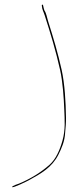

<svg xmlns="http://www.w3.org/2000/svg" viewBox="-20 -692 331 826"><path d="M159.8 -668C161.5 -649.2 166.7 -643.7 172.2 -626.5C196.7 -550.5 220.6 -472.2 238.8 -390C249.7 -340.4 254.6 -272.8 256.6 -218.5C258.1 -178.1 262.1 -134.8 248.9 -87.5C237.3 -46.1 220.4 -7.9 194 16C156.3 49.9 109.8 77.9 61.5 98C60.7 98.2 31 107.6 32.2 112.5C33.7 118.9 97.7 87.1 104.9 83C155.6 55.2 203.5 28.6 231.2 -26.5C244.7 -53.4 258.7 -84.8 260.2 -121C262.4 -143 264.2 -165.9 263.9 -185.5C262.9 -253.2 258.6 -331 245.1 -392C229.6 -462 209 -531.3 188.4 -596C181.7 -617 179.9 -634.3 170.6 -648C168.6 -654 166.7 -662.8 165.1 -670C164.4 -674 159.1 -672 159.8 -668Z"/></svg>

Font: Proton
Style: HlIt
Weight: 500
Version: Version 1.017